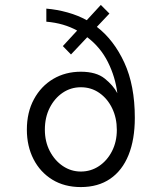

<svg xmlns="http://www.w3.org/2000/svg" viewBox="-20 -747 656 779"><path d="M308 12Q241.5 12 192.2 -18.2Q143 -48.5 116 -101.2Q89 -154 89 -221Q89 -291.5 117.8 -344.5Q146.5 -397.5 196 -426.8Q245.5 -456 308 -456Q370.5 -456 405 -428.2Q439.5 -400.5 456 -369Q448 -434.5 418 -494.8Q388 -555 334 -596L268 -526L235 -560L293 -623Q267 -637.5 235.5 -646.8Q204 -656 168 -659V-712Q211 -708.5 254 -696.5Q297 -684.5 332 -665L389 -727L424 -692L373 -638Q442 -585 484.5 -492.8Q527 -400.5 527 -269Q527 -181 501.5 -118Q476 -55 427 -21.5Q378 12 308 12ZM308 -51Q348.5 -51 381.8 -73.2Q415 -95.5 434.5 -133.8Q454 -172 454 -220Q454 -268.5 435 -307.8Q416 -347 383 -370Q350 -393 308 -393Q267.5 -393 234.5 -370.8Q201.5 -348.5 181.8 -309.8Q162 -271 162 -221Q162 -172.5 182 -134Q202 -95.5 235.2 -73.2Q268.5 -51 308 -51Z"/></svg>

Font: Overpass Mono Light Light
Style: Regular
Weight: 300
Monospace: yes
Version: Version 4.000